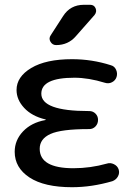

<svg xmlns="http://www.w3.org/2000/svg" viewBox="-20 -780 563 810"><path d="M284.2 9.8Q167 9.8 104.5 -31.2Q42 -72.3 42 -139.6Q42 -188.5 77.1 -225.6Q112.3 -262.7 170.9 -273.4Q172.9 -273.4 172.9 -275.4Q172.9 -276.4 170.9 -276.4Q114.3 -290 82 -324.7Q49.8 -359.4 49.8 -400.4Q49.8 -456.1 111.8 -493.2Q173.8 -530.3 284.2 -530.3Q368.2 -530.3 447.3 -504.9Q462.9 -501 469.7 -485.8Q476.6 -470.7 471.7 -455.1Q466.8 -440.4 452.6 -433.1Q438.5 -425.8 422.9 -430.7Q353.5 -452.1 293.9 -452.1Q154.3 -452.1 154.3 -384.8Q154.3 -311.5 353.5 -311.5H356.4Q372.1 -311.5 382.8 -300.8Q393.6 -290 393.6 -274.4Q393.6 -257.8 382.8 -246.6Q372.1 -235.4 356.4 -235.4H353.5Q238.3 -235.4 192.9 -214.8Q147.5 -194.3 147.5 -152.3Q147.5 -70.3 290 -70.3Q361.3 -70.3 430.7 -89.8Q445.3 -94.7 460.4 -87.4Q475.6 -80.1 480.5 -65.4Q485.4 -49.8 477.5 -35.6Q469.7 -21.5 454.1 -15.6Q367.2 9.8 284.2 9.8ZM334 -759.8H360.4Q377 -759.8 383.3 -745.1Q389.6 -730.5 378.9 -716.8L299.8 -627Q267.6 -589.8 216.8 -589.8Q201.2 -589.8 192.9 -604Q184.6 -618.2 194.3 -631.8L246.1 -711.9Q276.4 -759.8 334 -759.8Z"/></svg>

Font: Rounded Mgen+ 2p medium
Style: Regular
Weight: 500
Designer: [Source Han Sans]
Ryoko NISHIZUKA  (kana & ideographs); Paul D. Hunt (Latin, Greek & Cyrillic); Wenlong ZHANG  (bopomofo
Version: Version 1.059.20150602